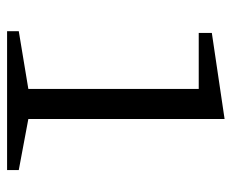

<svg xmlns="http://www.w3.org/2000/svg" viewBox="-76 -578 654 542"><g transform="rotate(90 251.0 -307.0)"><path d="M68 0V-33L231 -60V-541H73V-578L316 -614V-60L460 -33V0Z"/></g></svg>

Font: Manuale
Style: Regular
Weight: 400
Designer: Eduardo Tunni / Pablo Cosgaya
Foundry: Eduardo Tunni / Pablo Cosgaya
Version: Version 1.002